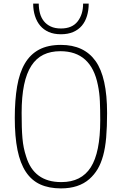

<svg xmlns="http://www.w3.org/2000/svg" viewBox="-20 -1037 676 1065"><path d="M318 8Q252 8 203.5 -14Q155 -36 123.5 -83.5Q92 -131 77 -205Q62 -279 62 -383Q62 -482 75 -558Q88 -634 118 -685Q148 -736 197 -762Q246 -788 318 -788Q446 -788 510 -698.5Q574 -609 574 -410Q574 -333 569 -275Q564 -217 552 -173.5Q540 -130 521.5 -99Q503 -68 476 -44Q417 8 318 8ZM321 -27Q431 -27 483.5 -109Q536 -191 536 -370Q536 -429 534 -475.5Q532 -522 523 -565Q486 -753 315 -753Q261 -753 221 -733.5Q181 -714 154 -672.5Q127 -631 113.5 -566Q100 -501 100 -410Q100 -367 101 -333Q102 -299 104.5 -270.5Q107 -242 112 -217.5Q117 -193 125 -169Q168 -27 319 -27ZM318 -847Q279 -847 250.5 -859.5Q222 -872 203 -894.5Q184 -917 174 -948.5Q164 -980 164 -1017H195Q195 -989 201.5 -964Q208 -939 223 -920Q238 -901 261.5 -890Q285 -879 318 -879Q380 -879 410.5 -918Q441 -957 441 -1017H472Q472 -980 462.5 -948.5Q453 -917 434 -894.5Q415 -872 386 -859.5Q357 -847 318 -847Z"/></svg>

Font: Tanohe Sans ExtraLight
Style: Regular
Weight: 250
Designer: Village Type and Design LLC & Cristiano Sobral
Foundry: Cooper Hewitt Smithsonian Design Museum
Version: Version 1.00;September 29, 2021;FontCreator 13.0.0.2655 64-b